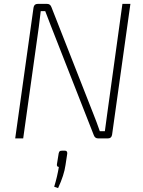

<svg xmlns="http://www.w3.org/2000/svg" viewBox="-20 -710 732 985"><path d="M649 -690 555 -19Q552 0 534 0H483Q467 0 461 -17L240 -580Q215 -645 212 -653H189Q183 -601 179 -571L99 0H58L152 -671Q155 -690 173 -690H222Q238 -690 244 -673L460 -123Q475 -86 492 -37H518Q529 -123 530 -126L608 -690ZM299 63H313Q326 63 325 78L316 137Q309 188 278 255L258 248Q274 196 282 146Q277 147 274 143Q271 139 272 133L281 77Q283 69 286 66Q289 63 299 63Z"/></svg>

Font: Exo 2.0 Extra Light
Style: Italic
Weight: 250
Italic angle: -8°
Designer: Natanael Gama
Version: Version 1.001;PS 001.001;hotconv 1.0.70;makeotf.lib2.5.58329